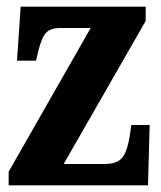

<svg xmlns="http://www.w3.org/2000/svg" viewBox="-20 -556 483 576"><path d="M6 0V-41L252 -472H161Q132 -472 118.5 -458Q105 -444 95 -403L88 -374H31L42 -536H417V-493L171 -64H294Q329 -64 345 -81Q361 -98 369 -147L374 -181H429L424 0Z"/></svg>

Font: Noto Serif Myanmar ExtraCondensed ExtraBold
Style: Regular
Weight: 800
Width: 2
Designer: Ben Mitchell and the Monotype Design Team
Foundry: Monotype Imaging Inc.
Version: Version 2.106; ttfautohint (v1.8.4.7-5d5b)